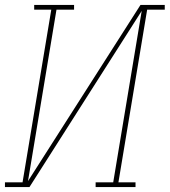

<svg xmlns="http://www.w3.org/2000/svg" viewBox="-38 -755 685 775"><path d="M-18 0V-19H53L169 -716H100V-735H261V-716H190L75 -24L529 -735H627V-716H556L440 -19H509V0H348V-19H419L534 -711L81 0Z"/></svg>

Font: Iosevka Etoile Thin Oblique
Style: Regular
Weight: 100
Italic angle: -9°
Designer: Belleve Invis
Foundry: Belleve Invis
Version: Version 15.5.2; ttfautohint (v1.8.4)